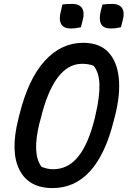

<svg xmlns="http://www.w3.org/2000/svg" viewBox="-20 -938 650 978"><path d="M404 -720Q486 -720 531 -673Q576 -626 585 -541.5Q594 -457 565 -344L559 -321Q473 20 248 20Q126 20 79 -73Q32 -166 73 -330L79 -354Q124 -536 208 -628Q292 -720 404 -720ZM181 -311Q142 -152 192 -88Q208 -82 221.5 -79Q235 -76 251 -76Q327 -76 379 -141Q431 -206 463 -337L467 -355Q488 -444 486.5 -506Q485 -568 457 -603Q431 -613 398 -613Q254 -613 186 -328ZM298 -915Q310 -917 323.5 -917.5Q337 -918 348 -918Q385 -918 398.5 -895.5Q412 -873 401 -834L392 -799Q380 -797 368 -795Q356 -793 341 -793Q303 -793 291 -816.5Q279 -840 290 -881ZM502 -915Q526 -918 552 -918Q589 -918 602.5 -895.5Q616 -873 605 -834L596 -799Q584 -797 572 -795Q560 -793 545 -793Q506 -793 494.5 -816.5Q483 -840 493 -881Z"/></svg>

Font: Recursive Mn Csl St Med
Style: Italic
Weight: 500
Italic angle: -15°
Monospace: yes
Version: Version 1.079;hotconv 1.0.112;makeotfexe 2.5.65598; ttfautoh